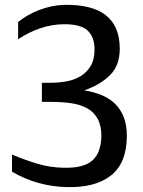

<svg xmlns="http://www.w3.org/2000/svg" viewBox="-20 -754 583 784"><path d="M54 -664Q92 -695 141 -713.5Q190 -732 239 -734Q469 -740 469 -555Q469 -486 428.5 -446.5Q388 -407 324 -385Q362 -379 394 -366Q426 -353 449 -331Q472 -309 485 -276.5Q498 -244 498 -198Q497 -87 432.5 -37Q368 13 253 10Q131 7 29 -53V-123Q78 -102 131 -86Q184 -70 239 -69Q281 -68 310.5 -75.5Q340 -83 358 -99.5Q376 -116 384.5 -140.5Q393 -165 394 -198Q394 -241 379 -268.5Q364 -296 336.5 -311.5Q309 -327 271 -332.5Q233 -338 187 -338H151V-416H187Q218 -416 250 -421.5Q282 -427 307.5 -442Q333 -457 349.5 -483.5Q366 -510 366 -552Q366 -603 337.5 -629.5Q309 -656 239 -655Q146 -654 54 -594Z"/></svg>

Font: BM YEONSUNG
Style: Regular
Weight: 400
Designer: Bongjin Kim; Myungsoo Han; Jaehyun Keum; Jihee Min; Dokyung Lee; Chorong Kim; Jooyeon Kang; Sang-a Kim;
Foundry: Sandoll Communications Inc.
Version: Version 1.000;PS 1;hotconv 16.6.51;makeotf.lib2.5.65220